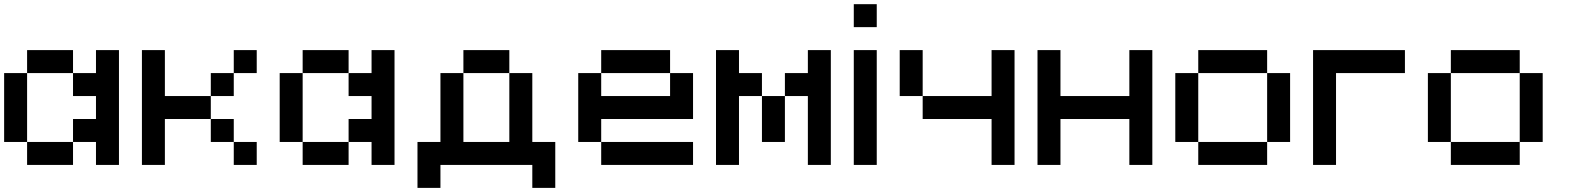

<svg xmlns="http://www.w3.org/2000/svg" viewBox="-20 -798 7596 929"><path d="M111.1 -111.1H0V-444.4H111.1ZM444.4 -333.3H333.3V-444.4H444.4V-555.6H555.6V0H444.4V-111.1H333.3V-222.2H444.4ZM333.3 0H111.1V-111.1H333.3ZM333.3 -444.4H111.1V-555.6H333.3Z M777.8 -222.2V0H666.7V-555.6H777.8V-333.3H1000V-222.2ZM1222.2 0H1111.1V-111.1H1222.2ZM1111.1 -111.1H1000V-222.2H1111.1ZM1222.2 -444.4H1111.1V-555.6H1222.2ZM1111.1 -333.3H1000V-444.4H1111.1Z M1444.4 -111.1H1333.3V-444.4H1444.4ZM1777.8 -333.3H1666.7V-444.4H1777.8V-555.6H1888.9V0H1777.8V-111.1H1666.7V-222.2H1777.8ZM1666.7 0H1444.4V-111.1H1666.7ZM1666.7 -444.4H1444.4V-555.6H1666.7Z M2111.1 0V111.1H2000V-111.1H2111.1V-444.4H2222.2V-111.1H2444.4V-444.4H2555.6V-111.1H2666.7V111.1H2555.6V0ZM2444.4 -444.4H2222.2V-555.6H2444.4Z M3222.2 -444.4H2888.9V-555.6H3222.2ZM2888.9 -222.2V-111.1H2777.8V-444.4H2888.9V-333.3H3222.2V-444.4H3333.3V-222.2ZM3333.3 0H2888.9V-111.1H3333.3Z M3777.8 -111.1H3666.7V-333.3H3777.8ZM3888.9 -444.4V-555.6H4000V0H3888.9V-333.3H3777.8V-444.4ZM3555.6 -333.3V0H3444.4V-555.6H3555.6V-444.4H3666.7V-333.3Z M4222.2 0H4111.1V-555.6H4222.2ZM4222.2 -666.7H4111.1V-777.8H4222.2Z M4333.3 -555.6H4444.4V-333.3H4333.3ZM4777.8 -333.3V-555.6H4888.9V0H4777.8V-222.2H4444.4V-333.3Z M5111.1 -222.2V0H5000V-555.6H5111.1V-333.3H5444.4V-555.6H5555.6V0H5444.4V-222.2Z M5777.8 -111.1H5666.7V-444.4H5777.8ZM6111.1 -444.4H5777.8V-555.6H6111.1ZM6222.2 -111.1H6111.1V-444.4H6222.2ZM6111.1 0H5777.8V-111.1H6111.1Z M6444.4 -444.4V0H6333.3V-555.6H6777.8V-444.4Z M7000 -111.1H6888.9V-444.4H7000ZM7333.3 -444.4H7000V-555.6H7333.3ZM7444.4 -111.1H7333.3V-444.4H7444.4ZM7333.3 0H7000V-111.1H7333.3Z"/></svg>

Font: Pixeloid Sans
Style: Regular
Weight: 400
Designer: GGBotNet
Foundry: GGBotNet
Version: 0.5